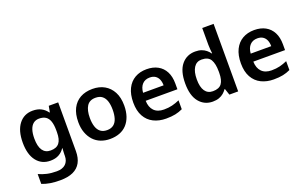

<svg xmlns="http://www.w3.org/2000/svg" viewBox="-105 -1275 3249 2030"><g transform="rotate(-20 1519.5 -260.0)"><path d="M263 -552Q318 -552 357.5 -531.5Q397 -511 424 -473H429L442 -542H548V6Q548 83 519.5 135Q491 187 433.5 213.5Q376 240 287 240Q226 240 176.5 232Q127 224 85 207V96Q128 116 176.5 127Q225 138 286 138Q351 138 386 105Q421 72 421 13V-3Q421 -16 422.5 -36.5Q424 -57 425 -71H421Q396 -33 357 -11.5Q318 10 262 10Q164 10 107 -63Q50 -136 50 -270Q50 -403 107.5 -477.5Q165 -552 263 -552ZM298 -450Q260 -450 233.5 -429Q207 -408 193.5 -367.5Q180 -327 180 -269Q180 -180 210.5 -135.5Q241 -91 300 -91Q334 -91 358 -100.5Q382 -110 397.5 -129.5Q413 -149 420.5 -179Q428 -209 428 -250V-272Q428 -333 414.5 -372.5Q401 -412 372.5 -431Q344 -450 298 -450Z M1193 -272Q1193 -205 1175 -152.5Q1157 -100 1123.5 -63.5Q1090 -27 1041.5 -8.5Q993 10 933 10Q877 10 830 -8.5Q783 -27 749 -63.5Q715 -100 695.5 -152.5Q676 -205 676 -272Q676 -363 707.5 -425Q739 -487 797 -519.5Q855 -552 936 -552Q1012 -552 1069.5 -519.5Q1127 -487 1160 -425Q1193 -363 1193 -272ZM806 -272Q806 -216 819.5 -174.5Q833 -133 861.5 -111Q890 -89 935 -89Q980 -89 1008.5 -111Q1037 -133 1050 -174.5Q1063 -216 1063 -272Q1063 -330 1049.5 -370Q1036 -410 1008 -431.5Q980 -453 934 -453Q867 -453 836.5 -405.5Q806 -358 806 -272Z M1544 -552Q1617 -552 1670 -523Q1723 -494 1751.5 -439Q1780 -384 1780 -306V-241H1423Q1425 -168 1464 -128Q1503 -88 1575 -88Q1626 -88 1667 -98Q1708 -108 1751 -127V-27Q1711 -8 1668 1Q1625 10 1564 10Q1485 10 1423.5 -20.5Q1362 -51 1327.5 -113Q1293 -175 1293 -267Q1293 -360 1324.5 -423.5Q1356 -487 1412.5 -519.5Q1469 -552 1544 -552ZM1546 -458Q1494 -458 1462.5 -425Q1431 -392 1426 -330H1657Q1657 -368 1645 -396.5Q1633 -425 1608.5 -441.5Q1584 -458 1546 -458Z M2089 10Q1995 10 1936.5 -61Q1878 -132 1878 -270Q1878 -410 1937 -481Q1996 -552 2092 -552Q2132 -552 2161.5 -541.5Q2191 -531 2213 -513Q2235 -495 2250 -473H2255Q2253 -489 2250.5 -518.5Q2248 -548 2248 -571V-760H2376V0H2277L2253 -71H2248Q2233 -49 2211.5 -30.5Q2190 -12 2159.5 -1Q2129 10 2089 10ZM2127 -93Q2197 -93 2226 -132.5Q2255 -172 2255 -253V-269Q2255 -356 2227.5 -402.5Q2200 -449 2126 -449Q2069 -449 2038.5 -401.5Q2008 -354 2008 -268Q2008 -182 2038.5 -137.5Q2069 -93 2127 -93Z M2755 -552Q2828 -552 2881 -523Q2934 -494 2962.5 -439Q2991 -384 2991 -306V-241H2634Q2636 -168 2675 -128Q2714 -88 2786 -88Q2837 -88 2878 -98Q2919 -108 2962 -127V-27Q2922 -8 2879 1Q2836 10 2775 10Q2696 10 2634.5 -20.5Q2573 -51 2538.5 -113Q2504 -175 2504 -267Q2504 -360 2535.5 -423.5Q2567 -487 2623.5 -519.5Q2680 -552 2755 -552ZM2757 -458Q2705 -458 2673.5 -425Q2642 -392 2637 -330H2868Q2868 -368 2856 -396.5Q2844 -425 2819.5 -441.5Q2795 -458 2757 -458Z"/></g></svg>

Font: Noto Sans Khmer SemiBold
Style: Regular
Weight: 600
Version: Version 2.003